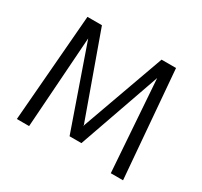

<svg xmlns="http://www.w3.org/2000/svg" viewBox="-145 -893 1141 1086"><g transform="rotate(30 425.0 -350.0)"><path d="M79 0 136 -700H230.5L424 -161L425 -152L426.5 -161L620 -700H714.5L772.5 0H692.5L650.5 -597.5L463.5 -64.5H386L200.5 -596.5L159 0Z"/></g></svg>

Font: League Mono Wide Light
Style: Regular
Weight: 300
Width: 8
Designer: Tyler Finck
Foundry: The League of Moveable Type / Tyler Finck
Version: Version 2.210